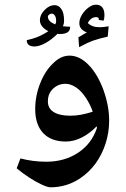

<svg xmlns="http://www.w3.org/2000/svg" viewBox="-20 -603 537 818"><path d="M195 195Q183 195 158 183.5Q133 172 104.5 153.5Q76 135 51 114L67 72Q94 79 121.5 82.5Q149 86 177 86Q255 86 313 47.5Q371 9 393 -58L392 -65Q363 -35 329 -17.5Q295 0 260 0Q198 0 164 -36Q130 -72 130 -138Q130 -194 151 -247.5Q172 -301 206 -333Q239 -366 276 -366Q319 -366 357.5 -326.5Q396 -287 421 -219Q433 -185 439 -153Q445 -121 445 -89Q445 -39 430 8Q415 55 387.5 93Q360 131 321 157Q264 195 195 195ZM280 -110Q303 -110 326.5 -114.5Q350 -119 375 -127Q366 -155 347 -184.5Q328 -214 305 -230Q281 -246 259 -246Q234 -246 215 -232.5Q196 -219 188 -198Q184 -186 184 -171Q184 -141 209 -125.5Q234 -110 280 -110ZM127 -405Q94 -405 94 -432Q126 -439 148 -449Q170 -459 186 -470Q150 -489 150 -517Q150 -540 170 -560.5Q190 -581 213 -581Q230 -581 241 -565Q253 -549 253 -515Q253 -502 248 -491L279 -489Q279 -473 268 -465.5Q257 -458 234 -458L225 -459Q200 -434 173.5 -419.5Q147 -405 127 -405ZM215 -499 217 -503Q219 -507 219 -510Q219 -513 219 -515Q219 -529 213.5 -537Q208 -545 201 -545Q195 -545 189.5 -541Q184 -537 184 -532Q184 -512 215 -499ZM317 -402 314 -444 350 -465Q318 -477 318 -504Q318 -522 329 -540Q340 -558 356.5 -570.5Q373 -583 388 -583Q425 -583 425 -538Q425 -523 421 -515L401 -518V-521Q401 -526 398 -528Q395 -530 389 -530Q379 -530 370 -524Q361 -518 354 -505Q372 -487 404 -487Q412 -487 422 -488Q432 -489 443 -491L439 -447Q403 -439 378.5 -430.5Q354 -422 317 -402Z"/></svg>

Font: Noto Naskh Arabic
Style: Regular
Weight: 400
Designer: Monotype Design Team, David Williams, Mohamad Dakak and Nizar Qandah
Foundry: Monotype Imaging Inc.
Version: Version 2.013